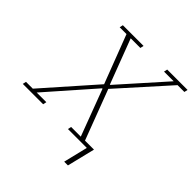

<svg xmlns="http://www.w3.org/2000/svg" viewBox="-270 -866 1194 1194"><g transform="rotate(45 327.5 -269.0)"><path d="M515 0H349L354 -23H439L324 -329H320L51 -23H136L131 0H-48L-43 -23H17L311 -356L189 -675H129L134 -698H316L311 -675H226L338 -380H341L604 -675H519L524 -698H703L698 -675H638L350 -354L475 -24H554L509 160H476Z"/></g></svg>

Font: IBM Plex Serif ExtraLight
Style: Italic
Weight: 200
Italic angle: -14°
Designer: Mike Abbink, Paul van der Laan, Pieter van Rosmalen
Foundry: Bold Monday
Version: Version 2.5